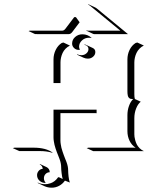

<svg xmlns="http://www.w3.org/2000/svg" viewBox="-20 -685 694 888"><path d="M112.3 -541.3 117.7 -543.2H267.6Q275.9 -543.2 282.7 -552.2L323.2 -605.7H331.1L348.4 -581.8L347.4 -580.8L314.2 -536.9Q306.9 -527.1 297.6 -527.1L142.3 -527.3ZM379.6 -543 380.1 -544.9Q383.3 -543.2 386.7 -543.2H536.6L398.2 -657Q392.6 -661.6 387.5 -663.8L388.9 -665.3L419.2 -651.1Q424.1 -648.9 429.4 -644.5L572 -527.1H416.7Q413.1 -527.1 409.7 -528.8ZM39.1 0 46.9 -2H135.3Q193.1 -2 224.6 21.7L220.7 21.2Q195.6 13.7 165 13.7H69.3ZM151.4 125Q151.4 114.3 158.7 105.5Q166 96.7 177.7 95.7Q177.2 89.1 173.6 83.6Q169.9 78.1 163.8 75.4L165 73.7L195.3 87.9Q202.1 91.1 206.1 97.4Q210 103.8 210 111.6Q198.7 111.6 190.9 119.6Q183.1 127.7 183.1 139.2Q183.1 150.4 190.4 159.2L190.7 161.1Q174.3 161.1 162.8 150.8Q151.4 140.4 151.4 125ZM154.3 159.2Q170.2 167 189 167Q194.3 167 200.2 166Q206.1 165 214.8 162.1Q223.6 159.2 232.8 152.1Q241.9 145 249 134.5Q253.7 134.5 260.3 138.2Q266.8 141.8 270 142.8Q266.8 132.3 264.9 115.6Q262.9 98.9 262.9 88.9Q262.9 70.3 255.1 49.8Q253.9 46.4 249.4 35Q244.9 23.7 242.8 18.3Q240.7 12.9 237.2 2.4Q233.6 -8.1 232.1 -15.3Q230.5 -22.5 229 -31.6Q227.5 -40.8 227.5 -48.8V-177.7H426.8V-161.6L259.5 -161.9V-34.7Q259.5 -26.9 261 -17.8Q262.5 -8.8 264 -1.7Q265.6 5.4 269.3 16Q272.9 26.6 274.8 31.7Q276.6 36.9 281.2 48.5Q285.9 60.1 287.1 63.2Q295.2 84.2 295.2 102.8Q295.2 114.3 297.2 131.8Q299.3 149.4 303 159.2Q291.3 155.3 280.3 150.4Q269.8 165.5 253.7 174.3Q237.5 183.1 219 183.1Q200.9 183.1 185.1 175.8L155 161.6ZM227.5 -300.8V-410.2Q227.5 -433.6 237.7 -454.3Q247.8 -475.1 265.6 -486.3L273.4 -488.3L303.5 -474.1Q292 -468.8 283.2 -459.7Q274.4 -450.7 269.5 -439.9Q264.6 -429.2 262.2 -418.2Q259.8 -407.2 259.8 -396.5V-300.8ZM313.5 -483.4Q313.5 -501.5 327.5 -513.9Q341.6 -526.4 361.3 -526.4Q386 -526.4 404.5 -509L400.6 -509.8Q396 -510.5 391.4 -510.5Q372.6 -510.5 359.1 -498Q345.7 -485.6 345.7 -468.8Q345.7 -463.1 348.9 -456.8L349.6 -454.8Q346.4 -454.1 343.3 -454.3Q331.3 -454.3 322.4 -463Q313.5 -471.7 313.5 -483.4ZM336.2 -432.1 337.2 -433.8Q346.2 -429.7 356.2 -429.7Q369.9 -429.7 379.5 -438.1Q389.2 -446.5 389.2 -458.3Q389.2 -465.6 384.3 -470.9Q379.4 -476.3 371.6 -477.1L369.6 -479.2Q374.5 -479.2 378.9 -477.1L408.9 -463.1Q420.9 -457.5 420.9 -444.3Q420.9 -431.9 410.8 -422.9Q400.6 -413.8 386.2 -413.8Q375.7 -413.8 366.2 -418.2ZM380.9 0 388.7 -2H607.2Q589.4 -12.9 579.3 -33.7Q569.3 -54.4 569.3 -78.1V-152.3Q569.3 -174.8 576.5 -194.9Q583.7 -215.1 595.7 -226.6Q588.4 -226.8 584.1 -227.9Q579.8 -229 576.2 -232.7Q572.5 -236.3 570.9 -243.9Q569.3 -251.5 569.3 -263.7V-410.2Q569.3 -433.6 579.3 -454.3Q589.4 -475.1 607.4 -486.3L615.2 -488.3L645.3 -474.4Q633.8 -469 625 -459.8Q616.2 -450.7 611.2 -439.9Q606.2 -429.2 603.8 -418.1Q601.3 -407 601.3 -396V-249.8Q601.3 -234.6 603.8 -227.1L630.9 -214.6Q617.9 -204.3 609.6 -183.2Q601.3 -162.1 601.3 -138.2V-64Q601.3 -58.6 602.1 -52.1Q602.8 -45.7 605.6 -35.6Q608.4 -25.6 612.8 -16.8Q617.2 -8.1 625.7 0.5Q634.3 9 645.3 13.9H410.9Z"/></svg>

Font: AgreloyOut1
Style: Medium
Weight: 400
Designer: gluk
Foundry: gluk
Version: Version 0.27